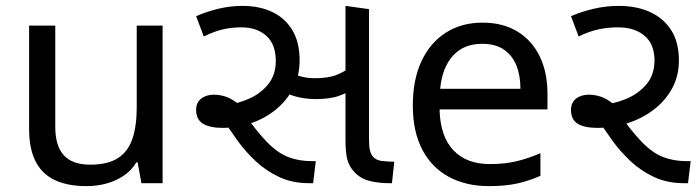

<svg xmlns="http://www.w3.org/2000/svg" viewBox="-20 -623 2378 653"><path d="M533 -536V0H461L448 -71H444Q427 -43 400 -25Q373 -7 341 1.5Q309 10 274 10Q210 10 166.5 -10.5Q123 -31 101 -74Q79 -117 79 -185V-536H168V-191Q168 -127 197 -95Q226 -63 287 -63Q347 -63 381.5 -85.5Q416 -108 430.5 -151.5Q445 -195 445 -257V-536Z M1031 0Q975 0 930.5 -20.5Q886 -41 850.5 -74Q815 -107 786.5 -146.5Q758 -186 734 -225L745 -265Q788 -270 827.5 -287.5Q867 -305 892.5 -337Q918 -369 918 -416Q918 -472 886 -501Q854 -530 801 -530Q767 -530 737.5 -523Q708 -516 673 -499L647 -568Q684 -584 724 -593.5Q764 -603 804 -603Q863 -603 906.5 -582Q950 -561 974.5 -520Q999 -479 999 -418Q999 -364 976.5 -321.5Q954 -279 916.5 -249Q879 -219 832.5 -203.5Q786 -188 739 -188Q693 -188 670 -202.5Q647 -217 647 -249Q647 -274 664 -287.5Q681 -301 708 -301Q734 -301 758.5 -290Q783 -279 817 -246H804Q851 -178 887.5 -140.5Q924 -103 960 -89Q996 -75 1040 -75H1054L1045 0ZM1053 -286Q1020 -286 988.5 -294Q957 -302 934 -318L943 -389Q964 -376 991.5 -366.5Q1019 -357 1050 -357Q1094 -357 1121.5 -367Q1149 -377 1180 -400L1195 -329Q1166 -309 1134.5 -297.5Q1103 -286 1053 -286ZM1303 0Q1268 0 1237.5 -7.5Q1207 -15 1186 -37Q1167 -57 1161 -81.5Q1155 -106 1155 -148V-603L1235 -592V-152Q1235 -125 1238 -112.5Q1241 -100 1247 -92Q1258 -78 1279 -75.5Q1300 -73 1321 -73L1313 0Z M1621 -546Q1690 -546 1739.5 -516Q1789 -486 1815.5 -431.5Q1842 -377 1842 -304V-251H1475Q1477 -160 1521.5 -112.5Q1566 -65 1646 -65Q1697 -65 1736.5 -74.5Q1776 -84 1818 -102V-25Q1777 -7 1737 1.5Q1697 10 1642 10Q1566 10 1507.5 -21Q1449 -52 1416.5 -113.5Q1384 -175 1384 -264Q1384 -352 1413.5 -415Q1443 -478 1496.5 -512Q1550 -546 1621 -546ZM1620 -474Q1557 -474 1520.5 -433.5Q1484 -393 1477 -321H1750Q1750 -367 1736 -401Q1722 -435 1693.5 -454.5Q1665 -474 1620 -474Z M2305 0Q2250 0 2205.5 -20.5Q2161 -41 2125.5 -74Q2090 -107 2061.5 -146.5Q2033 -186 2009 -225L2017 -265Q2062 -268 2105.5 -285Q2149 -302 2177.5 -335Q2206 -368 2206 -417Q2206 -473 2172 -501.5Q2138 -530 2082 -530Q2046 -530 2014.5 -523Q1983 -516 1948 -499L1922 -568Q1959 -584 2000.5 -593.5Q2042 -603 2084 -603Q2145 -603 2191 -582Q2237 -561 2263 -520Q2289 -479 2289 -418Q2289 -364 2265.5 -321.5Q2242 -279 2202 -249Q2162 -219 2113 -203.5Q2064 -188 2014 -188Q1968 -188 1945 -202Q1922 -216 1922 -249Q1922 -274 1939 -287.5Q1956 -301 1983 -301Q2009 -301 2034 -290Q2059 -279 2092 -246H2079Q2126 -178 2162.5 -140.5Q2199 -103 2235 -89Q2271 -75 2315 -75H2329L2320 0Z"/></svg>

Font: lguzrati15
Style: Book
Weight: 400
Designer: Jelle Bosma - Monotype Design Team, Universal Thirst
Foundry: Monotype Imaging Inc.
Version: Version 2.106